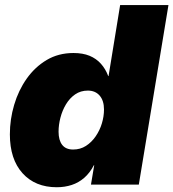

<svg xmlns="http://www.w3.org/2000/svg" viewBox="-20 -748 703 778"><path d="M210 10.7Q122.6 10.7 71.3 -46.1Q20 -103 20 -203.6Q20 -264.6 37.4 -323.2Q54.7 -381.8 88.1 -429.2Q121.6 -476.6 169.2 -504.9Q216.8 -533.2 277.8 -533.2Q315.4 -533.2 342.8 -522Q370.1 -510.7 388.9 -489.7Q407.7 -468.8 418.5 -439.9H419.9L466.8 -727.5H662.6L542.5 0H348.6L361.8 -78.6H360.4Q344.2 -47.4 321.5 -27.6Q298.8 -7.8 270.5 1.5Q242.2 10.7 210 10.7ZM276.4 -142.1Q305.2 -142.1 328.1 -156.7Q351.1 -171.4 367.7 -195.6Q384.3 -219.7 392.8 -248Q401.4 -276.4 401.4 -304.2Q401.4 -340.3 383.8 -360.6Q366.2 -380.9 335.9 -380.9Q306.6 -380.9 284.4 -365.5Q262.2 -350.1 247.3 -325.2Q232.4 -300.3 224.9 -271.2Q217.3 -242.2 217.3 -214.4Q217.3 -180.2 231.9 -161.1Q246.6 -142.1 276.4 -142.1Z"/></svg>

Font: Inter 28pt Black
Style: Italic
Weight: 900
Italic angle: -9.3988°
Designer: Rasmus Andersson
Foundry: rsms
Version: Version 4.001;git-66647c0bb